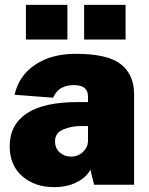

<svg xmlns="http://www.w3.org/2000/svg" viewBox="-20 -762 613 792"><path d="M20 -159Q20 -247 90 -294Q160 -341 302 -341H343V-363Q343 -388 328.5 -399.5Q314 -411 284 -411Q257 -411 235 -400Q213 -389 199 -359L40 -371Q58 -450 125 -495Q192 -540 293 -540Q424 -540 478.5 -497Q533 -454 533 -375V0H368L353 -62Q336 -30 296 -10Q256 10 203 10Q124 10 72 -35Q20 -80 20 -159ZM343 -179V-242H311Q275 -242 241 -228Q207 -214 207 -179Q207 -150 226.5 -133Q246 -116 273 -116Q302 -116 322 -135Q342 -154 343 -179ZM258 -599H87V-742H258ZM498 -599H327V-742H498Z"/></svg>

Font: Morrison Black
Style: Regular
Weight: 900
Designer: Pablo Impallari, Rodrigo Fuenzalida (Modified by Dan O. Williams)
Version: Version 0.03;June 6, 2019;FontCreator 11.5.0.2425 64-bit; tt